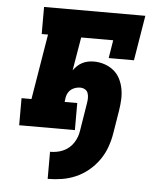

<svg xmlns="http://www.w3.org/2000/svg" viewBox="-53 -576 707 848"><g transform="rotate(5 300.0 -152.5)"><path d="M190 225V105Q204 105 218.5 102.5Q233 100 247 94Q261 88 273 78Q285 68 293.5 55Q302 42 307 28Q312 14 314 0Q319 -31 324 -62Q329 -93 334 -124Q336 -135 336 -146.5Q336 -158 332.5 -168Q329 -178 319.5 -183.5Q310 -189 298 -189Q288 -189 278 -186Q268 -183 259.5 -177Q251 -171 245.5 -161.5Q240 -152 238 -142L235 -120H291V0H44V-120H88L136 -410H108V-530H557L524 -330H412L425 -410H283L258 -262Q266 -273 276 -282.5Q286 -292 298 -298Q310 -304 323 -306.5Q336 -309 348 -309Q373 -309 395.5 -301.5Q418 -294 436 -279.5Q454 -265 464.5 -244.5Q475 -224 479.5 -201Q484 -178 483 -153.5Q482 -129 478 -104L461 0Q456 31 445 61.5Q434 92 415 119Q396 146 370 167.5Q344 189 314 202Q284 215 252.5 220Q221 225 190 225Z"/></g></svg>

Font: Iosevka Slab Heavy Extended
Style: Italic
Weight: 900
Width: 7
Italic angle: -9°
Monospace: yes
Designer: Belleve Invis
Foundry: Belleve Invis
Version: Version 11.1.0; ttfautohint (v1.8.3)